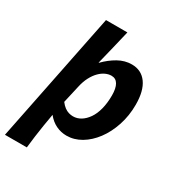

<svg xmlns="http://www.w3.org/2000/svg" viewBox="-217 -764 965 1057"><g transform="rotate(30 265.5 -235.5)"><path d="M-22 177 144 -648H280Q267 -592 253.5 -537Q240 -482 226 -425H228Q264 -462 305 -485Q346 -508 390 -508Q451 -508 485 -461Q519 -414 519 -326Q519 -256 498.5 -194Q478 -132 443.5 -86Q409 -40 365 -14Q321 12 273 12Q238 12 206.5 -3Q175 -18 150 -49Q143 -10 137 28Q131 66 126 102.5Q121 139 117 177ZM251 -98Q277 -98 300 -112Q323 -126 341.5 -152.5Q360 -179 370 -218Q380 -257 380 -305Q380 -350 366 -374Q352 -398 324 -398Q306 -398 287 -389.5Q268 -381 250 -363Q232 -345 217.5 -317.5Q203 -290 195 -253L170 -143Q183 -126 196.5 -116Q210 -106 224 -102Q238 -98 251 -98Z"/></g></svg>

Font: Source Sans 3
Style: Bold Italic
Weight: 700
Italic angle: -11°
Designer: Paul D. Hunt
Foundry: Adobe
Version: Version 3.052;hotconv 1.1.0;makeotfexe 2.6.0